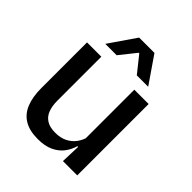

<svg xmlns="http://www.w3.org/2000/svg" viewBox="-195 -801 930 930"><g transform="rotate(45 270.0 -336.5)"><path d="M154 -489V-187Q154 -152 163.8 -125.8Q173.5 -99.5 196 -85Q218.5 -70.5 256.5 -70.5Q292.5 -70.5 318.2 -83.5Q344 -96.5 360.5 -118.8Q377 -141 383.5 -168.5L399.5 -100.5H378.5Q370 -70 350.5 -44.5Q331 -19 298.5 -4Q266 11 218 11Q161 11 125.2 -10.8Q89.5 -32.5 72.8 -74.2Q56 -116 56 -176V-489ZM478 -489V0H380L384 -114.5L380 -120.5V-489ZM218 -684H323L416.5 -548V-546.5H339.5L272.5 -630.5H268.5L201.5 -546.5H124.5V-548Z"/></g></svg>

Font: Anek Tamil Medium Medium
Style: Regular
Weight: 500
Version: Version 1.003